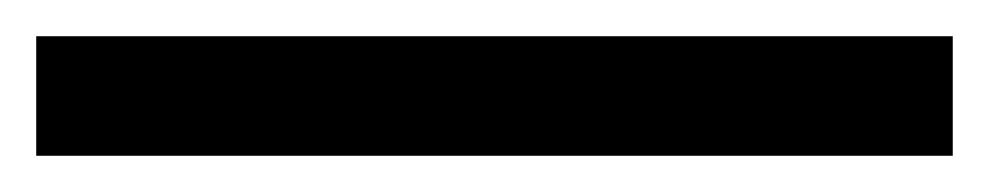

<svg xmlns="http://www.w3.org/2000/svg" viewBox="-23 -846 546 106"><path d="M503 -760H-3V-826H503Z"/></svg>

Font: Noto Sans Historical
Style: Regular
Weight: 400
Designer: Monotype Design Team
Foundry: Monotype Imaging Inc.
Version: Version 2.013; ttfautohint (v1.8.4.7-5d5b)